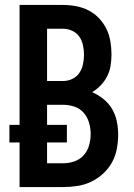

<svg xmlns="http://www.w3.org/2000/svg" viewBox="-20 -755 540 775"><path d="M59 0V-180H18V-251H59V-735H235Q261 -735 287.5 -730Q314 -725 337.5 -713Q361 -701 379.5 -681.5Q398 -662 409.5 -638.5Q421 -615 425.5 -588.5Q430 -562 430 -536Q430 -513 426.5 -490.5Q423 -468 413 -448Q403 -428 387.5 -411.5Q372 -395 352 -383Q377 -372 398 -355Q419 -338 432.5 -315Q446 -292 451.5 -265.5Q457 -239 457 -212Q457 -183 451.5 -154Q446 -125 432 -99.5Q418 -74 396 -54Q374 -34 348 -21.5Q322 -9 293 -4.5Q264 0 235 0ZM170 -428H235Q254 -428 272 -436.5Q290 -445 300.5 -461Q311 -477 315 -496Q319 -515 319 -534Q319 -553 315 -572Q311 -591 300.5 -606.5Q290 -622 272 -630.5Q254 -639 235 -639H170ZM170 -96H235Q258 -96 280 -103.5Q302 -111 317.5 -128Q333 -145 339.5 -168Q346 -191 346 -214Q346 -237 339.5 -259.5Q333 -282 318 -299.5Q303 -317 280.5 -324.5Q258 -332 235 -332H170V-251H250V-180H170Z"/></svg>

Font: Zed Mono
Style: Bold
Weight: 700
Monospace: yes
Designer: Belleve Invis
Foundry: Belleve Invis
Version: Version 1.0.0; ttfautohint (v1.8.4)